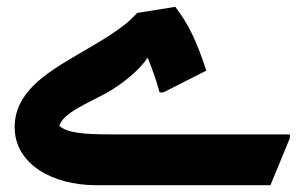

<svg xmlns="http://www.w3.org/2000/svg" viewBox="-20 -543 896 563"><path d="M302 -149C222 -149 176 -154 154 -174C164 -211 236 -240 290 -269C343 -299 389 -338 413 -374C426 -342 439 -306 448 -272H459L585 -336C555 -427 532 -473 494 -523L382 -505C341 -458 272 -421 206 -382C110 -326 23 -270 23 -170C23 -62 134 0 261 0H773L830 -138V-149Z"/></svg>

Font: Kufam Arabic Latin Roman Bold
Style: Regular
Weight: 700
Designer: Wael Morcos & Artur Schmal
Version: Version 1.200;PS 001.200;hotconv 1.0.88;makeotf.lib2.5.64775